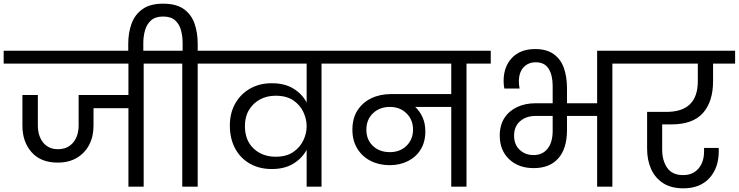

<svg xmlns="http://www.w3.org/2000/svg" viewBox="-47 -1016 4021 1045"><path d="M267 -131Q175 -131 125 -187.5Q75 -244 75 -332V-499H159V-334Q159 -276 188 -240Q217 -204 268 -204Q321 -204 351 -240Q381 -276 381 -334V-499H652V-670H-27V-740H867V-670H735V0H652V-427H462V-332Q462 -273 438.5 -228Q415 -183 371.5 -157Q328 -131 267 -131Z M945 0V-670H813V-740H947V-782Q947 -817 938.5 -850Q930 -883 907 -904.5Q884 -926 841 -926Q798 -926 774.5 -904.5Q751 -883 742 -850Q733 -817 733 -782V-720H651V-778Q651 -839 669.5 -888.5Q688 -938 729.5 -967Q771 -996 841 -996Q912 -996 953 -967Q994 -938 1011.5 -888.5Q1029 -839 1029 -778V-740H1160V-670H1029V0Z M1204 -333Q1204 -401 1233.5 -453Q1263 -505 1314.5 -534Q1366 -563 1432 -563Q1503 -563 1550.5 -533.5Q1598 -504 1622 -458V-670H1107V-740H1835V-670H1703V0H1622V-201Q1598 -155 1550 -125.5Q1502 -96 1432 -96Q1365 -96 1313.5 -125Q1262 -154 1233 -207.5Q1204 -261 1204 -333ZM1286 -330Q1286 -252 1333.5 -207.5Q1381 -163 1453 -163Q1512 -163 1549 -188.5Q1586 -214 1604 -252Q1622 -290 1622 -328V-329Q1622 -368 1604 -406.5Q1586 -445 1549 -470Q1512 -495 1453 -495Q1406 -495 1368.5 -475Q1331 -455 1308.5 -418Q1286 -381 1286 -330Z M2074 -117Q2016 -117 1970 -140.5Q1924 -164 1897.5 -207.5Q1871 -251 1871 -310Q1871 -372 1898.5 -415Q1926 -458 1973.5 -481Q2021 -504 2081 -504H2409V-670H1781V-740H2624V-670H2492V0H2409V-434H2213Q2237 -412 2252.5 -378.5Q2268 -345 2268 -301Q2268 -243 2242.5 -202Q2217 -161 2173 -139Q2129 -117 2074 -117ZM2075 -188Q2130 -188 2165.5 -222.5Q2201 -257 2201 -311Q2201 -364 2165.5 -399Q2130 -434 2075 -434Q2019 -434 1983 -399.5Q1947 -365 1947 -310Q1947 -256 1982.5 -222Q2018 -188 2075 -188Z M2858 -101Q2775 -101 2724 -149.5Q2673 -198 2673 -278Q2673 -335 2698.5 -374Q2724 -413 2768 -433.5Q2812 -454 2867 -454H2961V-548Q2961 -607 2939 -642Q2917 -677 2869 -677Q2828 -677 2802.5 -649.5Q2777 -622 2777 -572Q2777 -564 2778 -554.5Q2779 -545 2781 -534H2698Q2696 -544 2695 -554.5Q2694 -565 2694 -575Q2694 -653 2739.5 -701Q2785 -749 2866 -749Q2928 -749 2966.5 -721.5Q3005 -694 3022 -646Q3039 -598 3039 -535V-454H3203V-740H3419V-670H3286V0H3203V-385H3039V-308Q3039 -208 2992 -154.5Q2945 -101 2858 -101ZM2857 -172Q2906 -172 2933.5 -207Q2961 -242 2961 -304V-385H2869Q2817 -385 2784 -356.5Q2751 -328 2751 -278Q2751 -229 2781.5 -200.5Q2812 -172 2857 -172Z M3673 9Q3606 9 3562.5 -19Q3519 -47 3497 -95.5Q3475 -144 3475 -207V-407H3580Q3751 -407 3751 -574V-670H3365V-740H3954V-670H3834V-574Q3834 -463 3779 -401Q3724 -339 3608 -339H3557V-202Q3557 -142 3584.5 -102.5Q3612 -63 3671 -63Q3724 -63 3754.5 -98.5Q3785 -134 3785 -192V-211H3865V-194Q3865 -102 3814 -46.5Q3763 9 3673 9Z"/></svg>

Font: Poppins
Style: Regular
Weight: 400
Designer: Ninad Kale (Devanagari), Jonny Pinhorn (Latin)
Version: Version 5.002